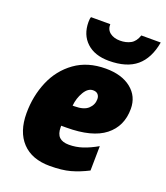

<svg xmlns="http://www.w3.org/2000/svg" viewBox="-145 -886 858 994"><g transform="rotate(20 284.0 -388.5)"><path d="M40 -206Q40 -300 74.5 -381.5Q109 -463 178.5 -513Q248 -563 348 -563Q436 -563 488 -521.5Q540 -480 540 -411Q540 -315 470.5 -260.5Q401 -206 259 -206H231V-198Q231 -161 248.5 -144Q266 -127 302 -127Q340 -127 376.5 -139Q413 -151 455 -175L453 -40Q404 -15 358.5 -2.5Q313 10 246 10Q147 10 93.5 -47Q40 -104 40 -206ZM262 -324Q313 -324 336.5 -346Q360 -368 360 -399Q360 -415 351 -425Q342 -435 324 -435Q296 -435 275.5 -400.5Q255 -366 251 -324ZM180 -759Q180 -779 184 -787H290Q289 -757 310.5 -740.5Q332 -724 366 -724Q399 -724 424 -737.5Q449 -751 461 -787H568Q552 -696 498.5 -651Q445 -606 347 -606Q269 -606 224.5 -647.5Q180 -689 180 -759Z"/></g></svg>

Font: Noto Sans Display Black
Style: Italic
Weight: 900
Italic angle: -12°
Designer: Monotype Design team
Foundry: Monotype Imaging Inc.
Version: Version 1.000